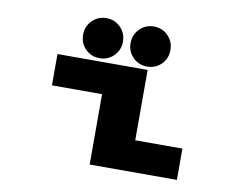

<svg xmlns="http://www.w3.org/2000/svg" viewBox="-77 -821 1204 930"><g transform="rotate(10 525.0 -356.0)"><path d="M277 -613.5Q277 -655.5 305.5 -684Q334 -712.5 375 -712.5Q416 -712.5 444.5 -684Q473 -655.5 473 -613.5Q473 -572.5 444.5 -544Q416 -515.5 375 -515.5Q334 -515.5 305.5 -543.8Q277 -572 277 -613.5ZM608.5 -515.5Q567.5 -515.5 539 -544Q510.5 -572.5 510.5 -613.5Q510.5 -655.5 539 -684Q567.5 -712.5 608.5 -712.5Q650 -712.5 678.2 -684Q706.5 -655.5 706.5 -613.5Q706.5 -572 678.2 -543.8Q650 -515.5 608.5 -515.5ZM614.5 -154H846.5V0H417.5V-346H171V-500H614.5Z"/></g></svg>

Font: League Mono Extended ExtraBold
Style: Regular
Weight: 800
Width: 9
Designer: Tyler Finck
Foundry: The League of Moveable Type / Tyler Finck
Version: Version 2.210